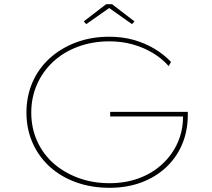

<svg xmlns="http://www.w3.org/2000/svg" viewBox="-20 -885 1008 915"><path d="M502 10Q415 10 342 -16.5Q269 -43 216.5 -91Q164 -139 135 -205Q106 -271 106 -348Q106 -426 134.5 -492Q163 -558 216 -606.5Q269 -655 341.5 -682.5Q414 -710 501 -710Q563 -710 616.5 -695Q670 -680 715.5 -653Q761 -626 795 -590L784 -570Q751 -607 707.5 -633Q664 -659 612 -673.5Q560 -688 501 -688Q421 -688 352 -662.5Q283 -637 233.5 -591Q184 -545 156.5 -483Q129 -421 129 -348Q129 -276 156.5 -214Q184 -152 234 -107.5Q284 -63 352.5 -37.5Q421 -12 502 -12Q580 -12 644.5 -36.5Q709 -61 755.5 -105Q802 -149 827 -206Q852 -263 852 -326L853 -338L861 -330H505V-352H875Q875 -347 875 -344.5Q875 -342 875 -340.5Q875 -339 875 -338Q875 -262 848.5 -198.5Q822 -135 772 -88Q722 -41 653.5 -15.5Q585 10 502 10ZM391 -770 379 -783 486 -865H514L621 -783L609 -770L493 -852H508Z"/></svg>

Font: Lexend Mega Thin
Style: Regular
Weight: 250
Version: Version 1.007